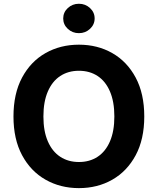

<svg xmlns="http://www.w3.org/2000/svg" viewBox="-20 -970 822 1000"><path d="M391 9.8Q294.4 9.8 217.1 -34.2Q139.8 -78.1 95 -161.6Q50.2 -245 50.2 -363.3Q50.2 -482.3 95 -566Q139.8 -649.7 217.1 -693.5Q294.4 -737.3 391 -737.3Q487.8 -737.3 564.7 -693.5Q641.7 -649.7 686.6 -566Q731.4 -482.3 731.4 -363.3Q731.4 -244.7 686.6 -161.3Q641.7 -77.8 564.7 -34Q487.8 9.8 391 9.8ZM391 -126.2Q447 -126.2 488.4 -153.5Q529.9 -180.8 552.7 -233.7Q575.6 -286.6 575.6 -363.3Q575.6 -440.4 552.7 -493.6Q529.9 -546.8 488.4 -574.1Q447 -601.4 391 -601.4Q335.4 -601.4 293.8 -574.1Q252.2 -546.8 229.2 -493.6Q206.1 -440.4 206.1 -363.3Q206.1 -286.6 229.2 -233.7Q252.2 -180.8 293.8 -153.5Q335.4 -126.2 391 -126.2ZM391 -797.3Q357.2 -797.3 333.2 -819.7Q309.2 -842.1 309.2 -873.8Q309.2 -905.8 333.2 -928.1Q357.2 -950.4 391 -950.4Q424.8 -950.4 448.8 -928.1Q472.9 -905.8 472.9 -874Q472.9 -842.2 448.8 -819.7Q424.8 -797.3 391 -797.3Z"/></svg>

Font: Inter
Style: Regular
Weight: 400
Designer: Rasmus Andersson
Foundry: rsms
Version: Version 4.000;git-8c9346024